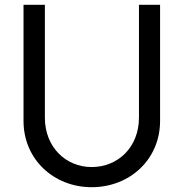

<svg xmlns="http://www.w3.org/2000/svg" viewBox="-20 -770 765 800"><path d="M362 10C521 10 647 -106 647 -266V-750H559V-280C559 -157 472 -74 362 -74C254 -74 167 -157 167 -280V-750H78V-266C78 -106 204 10 362 10Z"/></svg>

Font: Oakes
Style: Regular
Weight: 400
Designer: Samuel Oakes
Foundry: Samuel Oakes
Version: Version 1.003;PS 001.003;hotconv 1.0.88;makeotf.lib2.5.64775